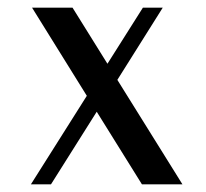

<svg xmlns="http://www.w3.org/2000/svg" viewBox="-20 -480 537 500"><path d="M285.6 -272 455.1 0H349.6L231.9 -189L112.8 0H60.5L206.1 -230.5L63.5 -460H168.9L259.8 -314L352.1 -460H403.8Z"/></svg>

Font: Federov2
Style: Regular
Weight: 400
Designer: Olexa M. Volochay | Cyreal.org
Foundry: Olexa M. Volochay | Cyreal.org
Version: Version 1.000